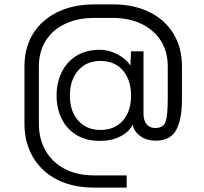

<svg xmlns="http://www.w3.org/2000/svg" viewBox="-20 -639 934 879"><path d="M411 220Q339 220 280 199.5Q221 179 179 140Q137 101 114.5 47Q92 -7 92 -73V-335Q92 -400 114.5 -452Q137 -504 179.5 -541.5Q222 -579 281 -599Q340 -619 412 -619H495Q592 -619 663.5 -584Q735 -549 774 -485Q813 -421 813 -335V-185Q813 -90 786 -42.5Q759 5 692 5Q652 5 623.5 -15Q595 -35 587 -68Q571 -35 531 -14.5Q491 6 437 6Q373 6 328.5 -22Q284 -50 261.5 -97Q239 -144 239 -201Q239 -259 261.5 -306.5Q284 -354 328.5 -382.5Q373 -411 437 -411Q478 -411 517.5 -390.5Q557 -370 577 -339L580 -404H637V-118Q637 -88 651 -70.5Q665 -53 691 -53Q729 -53 738.5 -83.5Q748 -114 748 -185V-335Q748 -402 717 -451.5Q686 -501 629 -529Q572 -557 495 -557H412Q335 -557 277.5 -529.5Q220 -502 189 -452Q158 -402 158 -335V-73Q158 -2 189 51.5Q220 105 277 134.5Q334 164 411 164H560V220ZM440 -44Q505 -44 542.5 -87Q580 -130 580 -201Q580 -273 542.5 -316.5Q505 -360 440 -360Q376 -360 338 -316.5Q300 -273 300 -201Q300 -130 338 -87Q376 -44 440 -44Z"/></svg>

Font: Host Grotesk Light
Style: Regular
Weight: 300
Designer: Doukan Karapınar
Foundry: Element Type
Version: Version 1.003